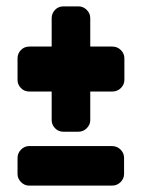

<svg xmlns="http://www.w3.org/2000/svg" viewBox="-20 -583 446 602"><path d="M370 -332Q370 -318 359 -307Q348 -296 332 -296H263V-206Q263 -192 252 -181Q241 -170 226 -170H179Q163 -170 152.5 -181Q142 -192 142 -206V-296H72Q56 -296 45.5 -307Q35 -318 35 -332V-400Q35 -415 45.5 -426Q56 -437 72 -437H142V-526Q142 -541 152.5 -552Q163 -563 179 -563H226Q241 -563 252 -552Q263 -541 263 -526V-437H332Q348 -437 359 -426Q370 -415 370 -400ZM369 -37Q369 -23 358 -12Q347 -1 331 -1H71Q57 -1 46 -12Q35 -23 35 -37V-88Q35 -103 46 -114Q57 -125 71 -125H331Q347 -125 358 -114Q369 -103 369 -88Z"/></svg>

Font: H.H. Samuel
Style: Regular
Weight: 900
Width: 1
Designer: deFharo
Foundry: deFharo
Version: Version 1.009